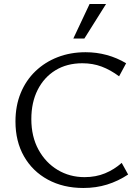

<svg xmlns="http://www.w3.org/2000/svg" viewBox="-20 -927 693 956"><path d="M395 9Q295 9 218.5 -32.5Q142 -74 99.5 -148.5Q57 -223 57 -322Q57 -400 83 -463.5Q109 -527 156.5 -572.5Q204 -618 267.5 -642.5Q331 -667 406 -667Q461 -667 512 -653Q563 -639 608 -612L573 -547Q530 -579 486 -595.5Q442 -612 390 -612Q313 -612 256 -577Q199 -542 167.5 -479.5Q136 -417 136 -334Q136 -247 171.5 -182Q207 -117 267 -81Q327 -45 401 -45Q457 -45 503 -64Q549 -83 586 -116L618 -58Q568 -25 513 -8Q458 9 395 9ZM345 -735 426 -907H508L400 -735Z"/></svg>

Font: Ysabeau Office
Style: Regular
Weight: 400
Designer: Christian Thalmann (Catharsis Fonts)
Version: Version 2.001;gftools[0.9.30]; featfreeze: tnum,lnum,ss02